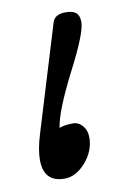

<svg xmlns="http://www.w3.org/2000/svg" viewBox="-60 -463 330 515"><g transform="rotate(-10 105.5 -205.5)"><path d="M75.2 14.2Q18.1 14.2 18.1 -46.9Q18.1 -74.7 30.8 -116.2L118.2 -402.8Q124 -424.8 154.8 -424.8Q174.3 -424.8 183.1 -417Q191.9 -409.2 191.9 -392.1Q191.9 -361.8 142.1 -266.1Q90.8 -165.5 85 -122.1Q98.1 -127.9 122.1 -127.9Q137.7 -127.9 148.4 -115.2Q159.2 -102.5 159.2 -83Q159.2 -46.9 132.8 -16.4Q106.4 14.2 75.2 14.2Z"/></g></svg>

Font: Junicode SmCond
Style: Italic
Weight: 400
Width: 4
Italic angle: -11°
Designer: Peter S. Baker
Version: Version 2.206